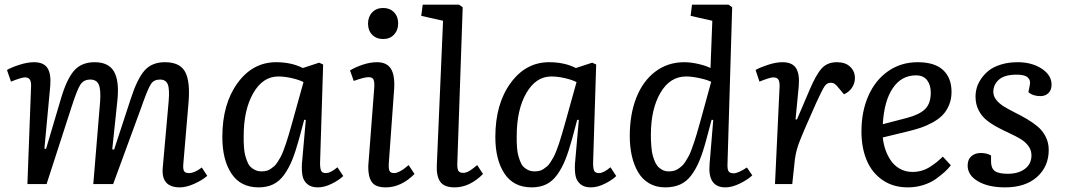

<svg xmlns="http://www.w3.org/2000/svg" viewBox="-20 -787 4560 821"><path d="M408.2 -354Q411.6 -405.8 401.9 -426.3Q392.1 -446.8 366.2 -446.8Q337.4 -446.8 323.2 -424.3Q309.1 -401.9 286.1 -330.1L179.2 0H97.2L112.8 -416Q113.8 -437.5 107.7 -446.8Q101.6 -456.1 85.9 -456.1Q72.3 -456.1 26.9 -438L9.8 -487.8Q28.8 -499 63.2 -510Q97.7 -521 125 -521Q167 -521 183.1 -495.8Q199.2 -470.7 194.8 -418.9L169.9 -151.9L176.8 -149.9L241.2 -367.2Q266.1 -450.7 297.6 -485.8Q329.1 -521 384.8 -521Q444.8 -521 467.8 -480.5Q490.7 -439.9 481.9 -356.9L460 -148.9L467.8 -147L540 -367.2Q567.4 -451.2 598.6 -486.1Q629.9 -521 685.1 -521Q749.5 -521 771.7 -479.7Q793.9 -438.5 786.1 -348.1L764.2 -89.8Q761.7 -66.4 766.4 -56.6Q771 -46.9 787.1 -46.9Q812.5 -46.9 842.8 -70.8L866.2 -35.2Q846.7 -17.6 812 -1.7Q777.3 14.2 749 14.2Q668.9 14.2 675.8 -68.8L701.2 -354Q705.6 -406.7 697.3 -426.8Q689 -446.8 664.1 -446.8Q638.2 -446.8 626 -428.5Q613.8 -410.2 592.3 -350.6Q590.8 -346.2 589.8 -343.8Q588.9 -341.3 587.6 -337.4Q586.4 -333.5 585 -330.1L463.9 0H378.9Z M1348.6 -89.8Q1348.6 -65.9 1353.5 -56.4Q1358.4 -46.9 1374 -46.9Q1393.6 -46.9 1422.9 -71.8L1447.8 -34.2Q1428.7 -16.1 1397.9 -1Q1367.2 14.2 1338.9 14.2Q1310.5 14.2 1294.4 0.5Q1278.3 -13.2 1273.9 -33.9Q1269.5 -54.7 1271 -85.9L1287.6 -273.9L1280.8 -274.9L1258.8 -192.9Q1244.1 -139.6 1229.7 -103.8Q1215.3 -67.9 1195.1 -39.8Q1174.8 -11.7 1148.2 1.2Q1121.6 14.2 1085.9 14.2Q1008.8 14.2 969.7 -44.7Q930.7 -103.5 930.7 -201.2Q930.7 -342.3 995.6 -431.6Q1060.5 -521 1160.6 -521Q1226.1 -521 1274.9 -496.1L1344.7 -519L1361.8 -511.2ZM1098.6 -54.2Q1109.4 -54.2 1118.9 -56.4Q1128.4 -58.6 1137 -64.5Q1145.5 -70.3 1152.6 -76.4Q1159.7 -82.5 1167 -94.2Q1174.3 -106 1179.7 -115.5Q1185.1 -125 1191.7 -142.3Q1198.2 -159.7 1202.6 -172.4Q1207 -185.1 1213.9 -208.3Q1220.7 -231.4 1225.1 -247.1Q1229.5 -262.7 1237.3 -290.5Q1242.2 -308.1 1244.6 -316.9L1277.8 -436Q1258.8 -445.8 1227.8 -452.9Q1196.8 -460 1169.9 -460Q1104 -460 1063 -388.9Q1022 -317.9 1022 -205.1Q1022 -189.5 1022 -181.9Q1022 -174.3 1023.4 -155.5Q1024.9 -136.7 1027.6 -126Q1030.3 -115.2 1035.9 -99.6Q1041.5 -84 1049.3 -75.4Q1057.1 -66.9 1069.8 -60.5Q1082.5 -54.2 1098.6 -54.2Z M1618.7 -752.9Q1647 -752.9 1664.8 -734.6Q1682.6 -716.3 1682.6 -687Q1682.6 -657.7 1664.8 -638.9Q1647 -620.1 1618.7 -620.1Q1589.4 -620.1 1571.5 -638.4Q1553.7 -656.7 1553.7 -686Q1553.7 -715.3 1571.5 -734.1Q1589.4 -752.9 1618.7 -752.9ZM1580.6 -416Q1581.5 -438 1576.7 -447.5Q1571.8 -457 1555.7 -457Q1537.1 -457 1492.7 -440.9L1476.6 -485.8Q1499 -499.5 1530.8 -510.3Q1562.5 -521 1592.3 -521Q1633.3 -521 1651.1 -493.7Q1668.9 -466.3 1665.5 -408.2L1642.6 -89.8Q1641.1 -65.9 1645.5 -56.4Q1649.9 -46.9 1665.5 -46.9Q1675.3 -46.9 1687.7 -53.2Q1700.2 -59.6 1706.1 -64.2Q1711.9 -68.8 1727.5 -81.1L1752.4 -43Q1695.3 14.2 1629.4 14.2Q1585.4 14.2 1569.6 -9Q1553.7 -32.2 1554.7 -77.1Z M1874.5 -698.2 1781.2 -719.2 1787.6 -767.1H1942.4L1958.5 -755.9L1935.5 -89.8Q1934.6 -66.4 1939.7 -57.1Q1944.8 -47.9 1960.4 -47.9Q1963.9 -47.9 1967.3 -48.3Q1970.7 -48.8 1974.4 -50.3Q1978 -51.8 1980.7 -52.7Q1983.4 -53.7 1987.5 -56.4Q1991.7 -59.1 1993.9 -60.5Q1996.1 -62 2000.7 -65.4Q2005.4 -68.8 2007.1 -70.3Q2008.8 -71.8 2013.9 -75.9Q2019 -80.1 2020.5 -81.1L2045.4 -43Q1988.3 14.2 1924.3 14.2Q1879.9 14.2 1863 -9.3Q1846.2 -32.7 1847.7 -77.1Z M2516.1 -89.8Q2516.1 -65.9 2521 -56.4Q2525.9 -46.9 2541.5 -46.9Q2561 -46.9 2590.3 -71.8L2615.2 -34.2Q2596.2 -16.1 2565.4 -1Q2534.7 14.2 2506.3 14.2Q2478 14.2 2461.9 0.5Q2445.8 -13.2 2441.4 -33.9Q2437 -54.7 2438.5 -85.9L2455.1 -273.9L2448.2 -274.9L2426.3 -192.9Q2411.6 -139.6 2397.2 -103.8Q2382.8 -67.9 2362.5 -39.8Q2342.3 -11.7 2315.7 1.2Q2289.1 14.2 2253.4 14.2Q2176.3 14.2 2137.2 -44.7Q2098.1 -103.5 2098.1 -201.2Q2098.1 -342.3 2163.1 -431.6Q2228 -521 2328.1 -521Q2393.6 -521 2442.4 -496.1L2512.2 -519L2529.3 -511.2ZM2266.1 -54.2Q2276.9 -54.2 2286.4 -56.4Q2295.9 -58.6 2304.4 -64.5Q2313 -70.3 2320.1 -76.4Q2327.1 -82.5 2334.5 -94.2Q2341.8 -106 2347.2 -115.5Q2352.5 -125 2359.1 -142.3Q2365.7 -159.7 2370.1 -172.4Q2374.5 -185.1 2381.3 -208.3Q2388.2 -231.4 2392.6 -247.1Q2397 -262.7 2404.8 -290.5Q2409.7 -308.1 2412.1 -316.9L2445.3 -436Q2426.3 -445.8 2395.3 -452.9Q2364.3 -460 2337.4 -460Q2271.5 -460 2230.5 -388.9Q2189.5 -317.9 2189.5 -205.1Q2189.5 -189.5 2189.5 -181.9Q2189.5 -174.3 2190.9 -155.5Q2192.4 -136.7 2195.1 -126Q2197.8 -115.2 2203.4 -99.6Q2209 -84 2216.8 -75.4Q2224.6 -66.9 2237.3 -60.5Q2250 -54.2 2266.1 -54.2Z M3090.8 -85.9Q3089.8 -63 3095.5 -54.4Q3101.1 -45.9 3117.2 -45.9Q3136.2 -45.9 3173.8 -70.8L3196.8 -37.1Q3177.7 -19 3144 -2.4Q3110.4 14.2 3082 14.2Q3005.4 14.2 3014.2 -85.9L3029.8 -273.9L3022.9 -274.9L3000 -189Q2985.4 -135.3 2970.9 -100.1Q2956.5 -64.9 2936.3 -37.8Q2916 -10.7 2888.7 1.7Q2861.3 14.2 2824.2 14.2Q2785.2 14.2 2755.6 -3.2Q2726.1 -20.5 2708.3 -51.3Q2690.4 -82 2681.6 -121.1Q2672.9 -160.2 2672.9 -206.1Q2672.9 -298.8 2701.4 -370.4Q2730 -441.9 2783 -481.4Q2835.9 -521 2905.8 -521Q2934.1 -521 2966.6 -513.4Q2999 -505.9 3018.1 -496.1L3025.9 -698.2L2933.1 -719.2L2939 -767.1H3095.2L3110.8 -755.9ZM2839.8 -54.2Q2851.1 -54.2 2861.1 -56.6Q2871.1 -59.1 2880.1 -65.2Q2889.2 -71.3 2896.5 -77.9Q2903.8 -84.5 2911.4 -96.7Q2918.9 -108.9 2924.6 -118.9Q2930.2 -128.9 2936.8 -147Q2943.4 -165 2948 -178.5Q2952.6 -191.9 2959.5 -215.1Q2966.3 -238.3 2970.9 -254.9Q2975.6 -271.5 2983.4 -299.8Q2986.3 -310.5 2987.8 -315.9L3021 -437Q3002.9 -446.3 2970.2 -453.1Q2937.5 -460 2914.1 -460Q2844.7 -460 2804 -390.1Q2763.2 -320.3 2763.2 -210.9Q2763.2 -197.3 2763.4 -188.7Q2763.7 -180.2 2765.1 -161.9Q2766.6 -143.6 2769 -131.3Q2771.5 -119.1 2777.3 -103.3Q2783.2 -87.4 2791 -77.6Q2798.8 -67.9 2811.3 -61Q2823.7 -54.2 2839.8 -54.2Z M3313.5 -416Q3314.5 -437.5 3308.3 -446.8Q3302.2 -456.1 3286.6 -456.1Q3272.5 -456.1 3227.5 -438L3210.9 -487.8Q3230.5 -499 3264.4 -510Q3298.3 -521 3325.7 -521Q3367.7 -521 3383.8 -495.8Q3399.9 -470.7 3395.5 -418.9L3381.8 -276.9L3387.7 -275.9L3441.9 -402.8Q3469.2 -467.3 3493.2 -494.1Q3517.1 -521 3558.6 -521Q3595.2 -521 3615.5 -501.5Q3635.7 -481.9 3635.7 -453.1Q3635.7 -431.6 3623.5 -412.6Q3611.3 -393.6 3588.9 -383.8L3565.9 -411.1Q3556.6 -422.9 3549.6 -428Q3542.5 -433.1 3531.7 -433.1Q3516.1 -433.1 3505.9 -418Q3495.6 -402.8 3469.7 -346.2Q3410.2 -213.4 3395 -171.6Q3379.9 -129.9 3376.5 -82L3367.7 0H3293.9Z M3903.8 -521Q3976.6 -521 4012.7 -487.5Q4048.8 -454.1 4048.8 -394Q4048.8 -362.3 4037.6 -336.4Q4026.4 -310.5 4009.3 -293.5Q3992.2 -276.4 3966.3 -262.5Q3940.4 -248.5 3917.7 -241Q3895 -233.4 3865.7 -226.1L3754.9 -199.2Q3757.3 -172.9 3765.9 -147.7Q3774.4 -122.6 3789.3 -100.6Q3804.2 -78.6 3828.1 -65.2Q3852.1 -51.8 3881.8 -51.8Q3902.8 -51.8 3922.4 -57.6Q3941.9 -63.5 3959.7 -75.4Q3977.5 -87.4 3987.1 -95.2Q3996.6 -103 4011.7 -117.2L4045.9 -80.1Q4034.7 -65.9 4020.5 -52.7Q4006.3 -39.6 3983.2 -22.7Q3960 -5.9 3928.2 4.2Q3896.5 14.2 3861.8 14.2Q3798.8 14.2 3753.4 -17.3Q3708 -48.8 3685.8 -102.3Q3663.6 -155.8 3663.6 -225.1Q3663.6 -310.5 3693.4 -377.7Q3723.1 -444.8 3778.1 -482.9Q3833 -521 3903.8 -521ZM3960 -391.1Q3960 -423.3 3944.3 -444.1Q3928.7 -464.8 3896.5 -464.8Q3834.5 -464.8 3797.4 -409.7Q3760.3 -354.5 3754.9 -255.9L3856 -282.2Q3911.1 -296.4 3935.5 -320.3Q3960 -344.2 3960 -391.1Z M4289.6 -43.9Q4334.5 -43.9 4362.5 -64.9Q4390.6 -85.9 4390.6 -123Q4390.6 -145 4377.4 -162.8Q4364.3 -180.7 4343.3 -193.1Q4322.3 -205.6 4296.6 -217.3Q4271 -229 4245.4 -242.7Q4219.7 -256.3 4198.7 -273.2Q4177.7 -290 4164.6 -315.7Q4151.4 -341.3 4151.4 -374Q4151.4 -392.6 4156.7 -411.6Q4162.1 -430.7 4175.8 -450.7Q4189.5 -470.7 4209.2 -486.1Q4229 -501.5 4260.7 -511.2Q4292.5 -521 4331.5 -521Q4392.1 -521 4434.3 -493.4Q4476.6 -465.8 4476.6 -424.8Q4476.6 -402.3 4463.4 -389.2Q4450.2 -376 4428.7 -376Q4396.5 -376 4377.4 -393.1L4383.3 -421.9Q4388.2 -443.4 4375 -455.6Q4361.8 -467.8 4327.6 -467.8Q4275.4 -467.8 4251.5 -446.5Q4227.5 -425.3 4227.5 -394Q4227.5 -375.5 4240.5 -359.4Q4253.4 -343.3 4274.4 -330.6Q4295.4 -317.9 4320.6 -305.4Q4345.7 -293 4371.1 -278.1Q4396.5 -263.2 4417.5 -245.6Q4438.5 -228 4451.4 -202.4Q4464.4 -176.8 4464.4 -146Q4464.4 -75.2 4414.6 -30.5Q4364.7 14.2 4277.3 14.2Q4206.5 14.2 4162.1 -11.7Q4117.7 -37.6 4117.7 -79.1Q4117.7 -105.5 4133.8 -119.1Q4149.9 -132.8 4173.3 -132.8Q4199.7 -132.8 4217.8 -122.1V-96.2Q4217.8 -67.9 4233.6 -55.9Q4249.5 -43.9 4289.6 -43.9Z"/></svg>

Font: Literata Book
Style: Italic
Weight: 400
Italic angle: -3°
Designer: Latin by Veronika Burian and Jose Scaglione. Greek by Irene Vlachou. Cyrillic by Vera Evstafieva
Foundry: TypeTogether
Version: Version 1.003;PS 001.003;hotconv 1.0.88;makeotf.lib2.5.64775